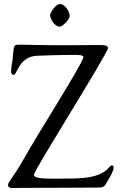

<svg xmlns="http://www.w3.org/2000/svg" viewBox="-20 -929 603 951"><path d="M228 -854C228 -838 248 -797 277 -797C286 -797 325 -828 325 -852C325 -872 301 -909 278 -909C256 -909 228 -867 228 -854ZM20 -14C20 0 29 2 40 2C122 2 29 1 287 1C372 1 363 0 470 0C499 0 501 -13 512 -31C527 -55 543 -84 543 -99C543 -109 536 -110 535 -110C523 -110 519 -91 491 -75C441 -47 389 -44 264 -44C200 -44 148 -44 148 -64C148 -85 515 -666 515 -691C515 -703 501 -706 472 -706C384 -706 410 -705 292 -705C163 -705 97 -708 76 -708C56 -708 50 -704 48 -687C45 -662 43 -656 43 -640C43 -624 35 -609 35 -574C35 -561 43 -558 48 -558C65 -558 73 -651 167 -653C204 -654 259 -657 350 -657C375 -657 393 -656 393 -646C393 -620 172 -274 96 -139C51 -58 20 -27 20 -14Z"/></svg>

Font: OFL Sorts Mill Goudy
Style: Regular
Weight: 500
Version: Version 003.000